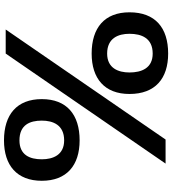

<svg xmlns="http://www.w3.org/2000/svg" viewBox="30 -688 867 967"><g transform="rotate(90 463.5 -204.5)"><path d="M249.8 -232.6C375.3 -232.6 453.3 -297.6 453.3 -423.1C453.3 -553 375.3 -617.9 249.8 -617.9C119.9 -617.9 42 -553 42 -423.1C42 -297.6 119.9 -232.6 249.8 -232.6ZM249.8 200.3 803.9 -604.9H682.7L128.6 200.3ZM249.8 -310.6C171.9 -310.6 150.2 -366.8 150.2 -423.1C150.2 -483.7 171.9 -540 249.8 -540C323.4 -540 345 -483.7 345 -423.1C345 -366.8 323.4 -310.6 249.8 -310.6ZM687 208.9C812.6 208.9 890.5 144 890.5 18.5C890.5 -107.1 812.6 -172 687 -172C557.2 -172 479.2 -107.1 479.2 18.5C479.2 144 557.2 208.9 687 208.9ZM687 131C609.1 131 587.5 79.1 587.5 18.5C587.5 -37.8 609.1 -94.1 687 -94.1C760.6 -94.1 782.3 -37.8 782.3 18.5C782.3 79.1 760.6 131 687 131Z"/></g></svg>

Font: PleaseOptimize
Style: Demi-Bold
Weight: 600
Version: Version 001.000